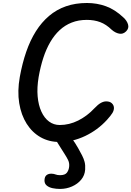

<svg xmlns="http://www.w3.org/2000/svg" viewBox="-20 -949 878 1284"><path d="M378 0.5Q307.5 0.5 251.5 -31.2Q195.5 -63 158.5 -121.2Q121.5 -179.5 108.5 -259.2Q95.5 -339 112.5 -435Q129 -526 155.5 -602.8Q182 -679.5 220 -739.8Q258 -800 308 -842.5Q358 -885 421.2 -907Q484.5 -929 561.5 -929Q628.5 -929 688.5 -907.2Q748.5 -885.5 805 -832.5Q828.5 -811.5 836.2 -785.8Q844 -760 823.5 -739.5Q803 -719 777 -724Q751 -729 727 -750Q690 -786 650 -801Q610 -816 560.5 -816Q505 -816 459.8 -798.2Q414.5 -780.5 378.8 -747.2Q343 -714 315.8 -667Q288.5 -620 269.5 -561.5Q250.5 -503 238.5 -434.5Q226.5 -363 231.8 -304.2Q237 -245.5 256.8 -202.5Q276.5 -159.5 308 -136.2Q339.5 -113 379.5 -113Q443.5 -113 503.5 -143.2Q563.5 -173.5 611 -224.5Q636 -251 654.8 -261Q673.5 -271 690 -271Q715 -271 728.2 -258.2Q741.5 -245.5 742 -227.5Q742 -210.5 732 -193.8Q722 -177 695.5 -147.5Q633.5 -79.5 549.5 -39.5Q465.5 0.5 378 0.5ZM381.5 314.5Q355.5 314.5 331.8 309.5Q308 304.5 292.8 292Q277.5 279.5 277.5 258Q278 232.5 291.2 222.2Q304.5 212 323.5 212.5Q340.5 213 352 217.8Q363.5 222.5 381.5 222.5Q415.5 222.5 428 205Q440.5 187.5 442.5 165Q445 141 435.2 121.2Q425.5 101.5 414 84Q397 56 378.2 27.2Q359.5 -1.5 344 -27.5Q333 -46 346.5 -61.2Q360 -76.5 378 -76.5Q397 -76.5 408.8 -71Q420.5 -65.5 433.5 -53Q447.5 -38.5 460.2 -22.5Q473 -6.5 483.5 10Q494 26.5 503 42.5Q517.5 69 528.8 90.2Q540 111.5 545.8 133.8Q551.5 156 549.5 185Q547 223.5 523 252.5Q499 281.5 461.5 298Q424 314.5 381.5 314.5Z"/></svg>

Font: Edu AU VIC WA NT Hand SemiBold
Style: Regular
Weight: 600
Version: Version 1.001